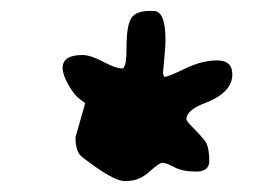

<svg xmlns="http://www.w3.org/2000/svg" viewBox="-20 -705 505 349"><path d="M93.8 -581.5Q93.8 -605 129.9 -605Q144.5 -605 167.5 -592.8Q190.4 -580.6 202.1 -580.6Q210 -580.6 210 -619.1Q210 -657.7 218.3 -671.4Q226.6 -685.1 251.5 -685.1H259.3Q280.8 -685.1 280.8 -632.3Q280.8 -623 279.3 -606.4L276.4 -573.7Q276.4 -565.4 279.8 -565.4Q285.6 -565.4 316.4 -580.3Q347.2 -595.2 374.8 -595.2Q402.3 -595.2 402.3 -569.8Q402.3 -536.6 352.5 -517.6Q318.8 -504.9 318.8 -488.3Q318.8 -484.9 331.1 -472.7Q343.3 -460.4 351.8 -450Q360.4 -439.5 360.4 -412.1Q360.4 -393.1 336.2 -393.1Q312 -393.1 296.9 -401.1Q281.7 -409.2 275.6 -409.2Q269.5 -409.2 251.2 -392.6Q232.9 -376 210 -376H205.6Q185.5 -376 128.9 -419.9Q117.2 -429.2 117.2 -455.6L134.8 -517.1Q134.8 -518.1 125 -524.9Q115.2 -531.7 104.5 -550.5Q93.8 -569.3 93.8 -581.5Z"/></svg>

Font: Averia Libre Light
Style: Regular
Weight: 300
Version: Version 1.002